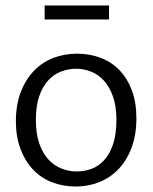

<svg xmlns="http://www.w3.org/2000/svg" viewBox="-20 -672 557 701"><path d="M478 -240Q478 -181 461 -134.5Q444 -88 414 -56Q384 -24 343.5 -7.5Q303 9 257 9Q210 9 170 -6.5Q130 -22 101 -52.5Q72 -83 55 -127.5Q38 -172 38 -230Q38 -289 55.5 -335Q73 -381 103 -412.5Q133 -444 173.5 -460Q214 -476 261 -476Q307 -476 347 -461Q387 -446 416 -416Q445 -386 461.5 -342Q478 -298 478 -240ZM405 -235Q405 -284 392.5 -319.5Q380 -355 359.5 -377.5Q339 -400 312.5 -410.5Q286 -421 258 -421Q230 -421 203.5 -411Q177 -401 156.5 -379Q136 -357 123.5 -321.5Q111 -286 111 -235Q111 -184 123.5 -148Q136 -112 157 -89.5Q178 -67 205 -56.5Q232 -46 260 -46Q288 -46 314 -55.5Q340 -65 360.5 -87.5Q381 -110 393 -146Q405 -182 405 -235ZM378 -652V-601H143V-652Z"/></svg>

Font: Ek Mukta Light
Style: Regular
Weight: 300
Designer: Girish Dalvi and Yashodeep Gholap
Foundry: Ek Type
Version: Version 2.538;PS 1.002;hotconv 16.6.51;makeotf.lib2.5.65220;